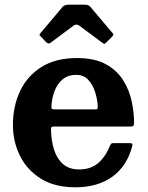

<svg xmlns="http://www.w3.org/2000/svg" viewBox="-20 -782 628 817"><path d="M35 -250Q35 -330 65.5 -394.5Q96 -459 156.5 -497Q217 -535 307.5 -535Q383 -535 430.8 -508.5Q478.5 -482 504.5 -440Q530.5 -398 540.5 -350.2Q550.5 -302.5 550.5 -260.5Q550.5 -249.5 547.2 -246.5Q544 -243.5 533 -243.5H211Q201.5 -243.5 199 -240.8Q196.5 -238 197 -229Q198 -183.5 210 -145.2Q222 -107 248 -84Q274 -61 317.5 -61Q365.5 -61 397 -87.5Q428.5 -114 447.5 -161Q450 -166.5 452.5 -169.8Q455 -173 463.5 -173H531Q540 -173 542.2 -170.5Q544.5 -168 543 -161.5Q521 -75.5 458.2 -30.2Q395.5 15 300.5 15Q212.5 15 153.5 -22Q94.5 -59 64.8 -119.5Q35 -180 35 -250ZM212.5 -316.5H382Q392 -316.5 394 -318Q396 -319.5 396 -327.5Q395 -357.5 385.2 -389Q375.5 -420.5 355.8 -442Q336 -463.5 304.5 -463.5Q269.5 -463.5 246.8 -444.5Q224 -425.5 212.5 -395.5Q201 -365.5 199 -332Q198.5 -323 200 -319.8Q201.5 -316.5 212.5 -316.5ZM176.5 -602.5 154 -626Q148 -631.5 148 -633.8Q148 -636 153 -642L247 -753.5Q254 -762 273.5 -762H341Q357 -762 364 -753.5L460 -640Q465.5 -634.5 458.5 -627.5L431.5 -600.5Q426 -595 424 -595.2Q422 -595.5 415.5 -600L318 -672.5Q305 -682 293 -673L194.5 -599.5Q186 -593 176.5 -602.5Z"/></svg>

Font: Besley
Style: Bold
Weight: 700
Designer: Owen Earl
Foundry: indestructible type*
Version: Version 2.001; ttfautohint (v1.8.3)